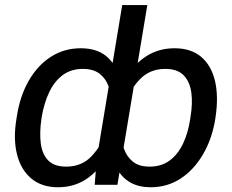

<svg xmlns="http://www.w3.org/2000/svg" viewBox="-20 -748 939 777"><path d="M852.5 -275.4 851.1 -265.6Q837.9 -185.5 801.5 -123.3Q765.1 -61 711.2 -25.6Q657.2 9.8 589.8 9.8Q543 9.8 509.8 -8.3Q476.6 -26.4 456.3 -60.5Q436 -94.7 428.5 -144Q420.9 -193.4 425.3 -256.3L431.2 -286.1Q452.1 -370.1 487.5 -429.7Q522.9 -489.3 572.8 -521Q622.6 -552.7 686.5 -552.7Q752.9 -552.7 793.9 -518.1Q835 -483.4 849.9 -421.1Q864.7 -358.9 852.5 -275.4ZM749.5 -265.6 751 -275.4Q760.3 -330.1 754.2 -374Q748 -418 722.9 -443.6Q697.8 -469.2 648.9 -469.2Q586.4 -469.2 545.9 -427Q505.4 -384.8 485.4 -325.2L467.3 -217.3Q470.2 -177.7 481.9 -145.3Q493.7 -112.8 518.3 -93.3Q543 -73.7 585.4 -73.7Q633.8 -73.7 667.5 -99.1Q701.2 -124.5 721.4 -168.2Q741.7 -211.9 749.5 -265.6ZM371.1 -103.5 474.6 -727.5H576.2L455.1 0H363.3ZM46.4 -265.6 47.9 -275.4Q60.5 -358.9 96.2 -421.1Q131.8 -483.4 185.8 -518.1Q239.7 -552.7 306.6 -552.7Q370.6 -552.7 409.7 -521Q448.7 -489.3 464.1 -429.7Q479.5 -370.1 473.1 -286.1L467.3 -256.3Q446.8 -172.4 411.4 -112.8Q376 -53.2 326.9 -21.7Q277.8 9.8 214.8 9.8Q148.9 9.8 106.7 -25.6Q64.5 -61 48.8 -123.3Q33.2 -185.5 46.4 -265.6ZM148.9 -275.4 147.5 -265.6Q139.6 -211.9 145 -168.2Q150.4 -124.5 174.8 -99.1Q199.2 -73.7 248 -73.7Q310.5 -73.7 349.9 -115.2Q389.2 -156.7 413.6 -217.3L431.6 -325.2Q431.2 -364.3 419.9 -397Q408.7 -429.7 383.3 -449.5Q357.9 -469.2 315.4 -469.2Q267.1 -469.2 233.2 -443.6Q199.2 -418 178.7 -374Q158.2 -330.1 148.9 -275.4Z"/></svg>

Font: Inter 17pt
Style: Italic
Weight: 400
Italic angle: -9.3988°
Version: Version 4.001;git-66647c0bb